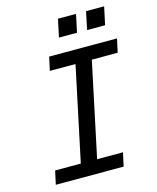

<svg xmlns="http://www.w3.org/2000/svg" viewBox="-129 -979 876 1069"><g transform="rotate(-15 309.0 -445.0)"><path d="M58 0 75 -78H223L338 -621H190L207 -699H598L581 -621H432L317 -78H466L449 0ZM309 -890H413L391 -787H287ZM471 -890H575L553 -787H449Z"/></g></svg>

Font: Fragment Mono SC
Style: Italic
Weight: 400
Italic angle: -12°
Monospace: yes
Designer: Wei Huang based on Nimbus Sans by URW Studio, based on Helvetica by Max Miedinger.
Foundry: Wei Huang
Version: Version 1.012; ttfautohint (v1.8.4.7-5d5b)